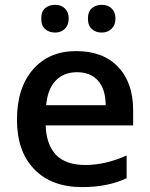

<svg xmlns="http://www.w3.org/2000/svg" viewBox="-20 -760 616 790"><path d="M169.9 -327.1H415Q414.1 -394.5 382.8 -428.7Q351.6 -462.9 296.9 -462.9Q242.2 -462.9 209 -428.2Q175.8 -393.6 169.9 -327.1ZM465.8 -484.9Q527.8 -419.9 527.8 -306.2V-244.1H168Q170.4 -165 210.4 -123Q250.5 -81.1 331.5 -81.1Q412.6 -81.1 501 -120.1V-26.9Q424.3 9.8 317.9 9.8Q192.4 9.8 121.1 -63.5Q49.8 -136.7 49.8 -267.6Q49.8 -398.4 115.7 -474.1Q181.6 -549.8 293 -549.8Q404.3 -549.8 465.8 -484.9ZM358.4 -640.1Q341.8 -654.3 341.8 -683.6Q341.8 -712.9 358.4 -726.6Q375 -740.2 399.4 -740.2Q423.8 -740.2 439.5 -725.1Q455.1 -710 455.1 -683.6Q455.1 -657.2 439 -641.6Q422.9 -626 398.4 -626Q374 -626 358.4 -640.1ZM149.9 -683.6Q149.4 -712.9 166 -726.6Q182.6 -740.2 207 -740.2Q231.4 -740.2 247.1 -725.1Q262.7 -710 262.7 -683.6Q262.7 -657.2 247.1 -641.6Q231.4 -626 207 -626Q182.6 -626 166 -640.1Q149.4 -654.3 149.9 -683.6Z"/></svg>

Font: OpenSans-Semibold
Style: Regular
Weight: 600
Foundry: Ascender Corporation
Version: Version 1.10